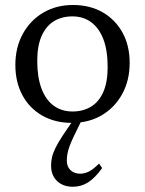

<svg xmlns="http://www.w3.org/2000/svg" viewBox="-20 -470 566 750"><path d="M263.5 -34.5Q304 -34.5 335 -53Q366 -71.5 383.2 -110Q400.5 -148.5 400.5 -208Q400.5 -273 383.8 -316.8Q367 -360.5 336.2 -383.2Q305.5 -406 262.5 -406Q222 -406 191.2 -387.5Q160.5 -369 143 -330.5Q125.5 -292 125.5 -232Q125.5 -168 142.2 -123.8Q159 -79.5 190 -57Q221 -34.5 263.5 -34.5ZM261 10Q195 10 145 -18.5Q95 -47 67.5 -98.2Q40 -149.5 40 -216Q40 -284.5 69 -337.5Q98 -390.5 148.8 -420.5Q199.5 -450.5 265 -450.5Q331.5 -450.5 381.2 -421.8Q431 -393 458.8 -342.2Q486.5 -291.5 486.5 -224.5Q486.5 -156 457.5 -103Q428.5 -50 377.8 -20Q327 10 261 10ZM268.5 62Q258.5 83 252.2 99.8Q246 116.5 243.5 130.5Q241 144.5 241 157Q241 181.5 255.8 195Q270.5 208.5 293.5 208.5Q309 208.5 325.8 200.8Q342.5 193 367 169L379 186.5Q351 225.5 324 242.5Q297 259.5 264.5 259.5Q226.5 259.5 203 237.2Q179.5 215 179.5 176.5Q179.5 160.5 183.2 144Q187 127.5 197.2 106.8Q207.5 86 226 58L281 -23H310Z"/></svg>

Font: Newsreader 16pt 16pt
Style: Regular
Weight: 400
Version: Version 1.003